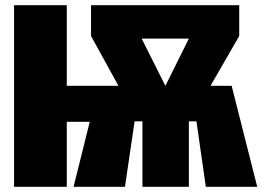

<svg xmlns="http://www.w3.org/2000/svg" viewBox="-20 -716 1006 736"><path d="M868 -387 966 0H769L733 -251H704V0H526V-251H496L459 0H262L324 -249H236V0H34V-696H236V-387H434L329 -578V-696H897V-578L787 -387ZM704 -568H523L614 -387Z"/></svg>

Font: Fira Sans Condensed Black
Style: Regular
Weight: 900
Width: 3
Designer: Carrois Corporate & Edenspiekermann AG
Foundry: Carrois Corporate GbR & Edenspiekermann AG
Version: Version 4.203